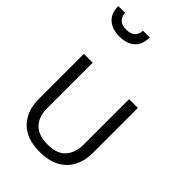

<svg xmlns="http://www.w3.org/2000/svg" viewBox="-325 -1252 1382 1382"><g transform="rotate(45 365.5 -561.5)"><path d="M640 -252Q640 -178 610 -118.5Q580 -59 518.5 -24.5Q457 10 362 10Q229 10 159.5 -62.5Q90 -135 90 -254V-714H180V-251Q180 -164 226.5 -116Q273 -68 367 -68Q464 -68 507.5 -119.5Q551 -171 551 -252V-714H640ZM182 -983Q109 -983 65.5 -1021Q22 -1059 22 -1133H91Q91 -1099 113.5 -1076Q136 -1053 182 -1053Q229 -1053 251 -1076Q273 -1099 273 -1133H342Q342 -1059 299 -1021Q256 -983 182 -983Z"/></g></svg>

Font: Noto Sans Tifinagh Rhissa Ixa
Style: Regular
Weight: 400
Designer: JamraPatel
Foundry: JamraPatel LLC
Version: Version 2.006; ttfautohint (v1.8.4.7-5d5b)